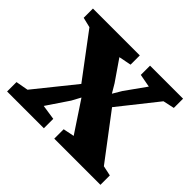

<svg xmlns="http://www.w3.org/2000/svg" viewBox="-132 -720 888 888"><g transform="rotate(45 312.0 -276.0)"><path d="M67.5 -72.5 224.5 -267.5 65.5 -479.5 16 -491.5V-552H322.5V-491.5L261.5 -479.5L331 -378.5L356.5 -335.5L382 -378.5L454 -479.5L389.5 -491.5V-552H605.5V-491.5L550 -479.5L401 -292L567.5 -72L617 -61.5V0H315V-61.5L369.5 -72.5L299 -179L269.5 -223.5L246 -180L173.5 -72.5L247 -61.5V0H6.5V-61.5Z"/></g></svg>

Font: Merriweather 28pt Black
Style: Regular
Weight: 900
Version: Version 2.100